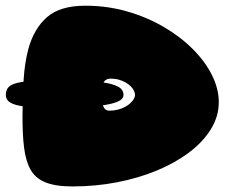

<svg xmlns="http://www.w3.org/2000/svg" viewBox="-44 -636 812 674"><path d="M120 -259Q73 -259 41 -262.5Q9 -266 -7.2 -275.5Q-23.5 -285 -23.5 -303Q-23.5 -326 -5.8 -336.5Q12 -347 49 -350Q86 -353 144.5 -353Q193 -353 237 -352Q281 -351 315.5 -346.8Q350 -342.5 369.8 -332.2Q389.5 -322 389.5 -303Q389.5 -287.5 367.5 -278.5Q345.5 -269.5 307.2 -265.2Q269 -261 220.8 -260Q172.5 -259 120 -259ZM211 18.5Q151 18.5 115.8 4.2Q80.5 -10 63.5 -40Q46.5 -70 40.5 -118Q37.5 -141.5 36.2 -169Q35 -196.5 35 -228.5Q35 -298 39 -357.5Q43 -417 55.5 -464Q75 -535.5 121 -575.8Q167 -616 256 -616Q332 -616 401.8 -596Q471.5 -576 530.2 -541.8Q589 -507.5 632.5 -464Q676 -420.5 700 -372.5Q724 -324.5 724 -277.5Q724 -227.5 696.5 -182.8Q669 -138 620 -101Q571 -64 506.2 -37.2Q441.5 -10.5 366.2 4Q291 18.5 211 18.5ZM339 -247.5Q356 -247.5 370.2 -251.2Q384.5 -255 395.5 -261Q406.5 -267 414.2 -274.5Q422 -282 426 -289.2Q430 -296.5 430 -302.5Q430 -309.5 426.2 -317.5Q422.5 -325.5 415 -333Q407.5 -340.5 397 -346.5Q386.5 -352.5 373.5 -356.2Q360.5 -360 345 -360Q334 -360 327.2 -355.2Q320.5 -350.5 316.5 -340Q314.5 -334 313.5 -326.2Q312.5 -318.5 312.5 -308.5Q312.5 -298 313.2 -289Q314 -280 315.5 -273Q321 -247.5 339 -247.5Z"/></svg>

Font: Gluten Thin Black
Style: Regular
Weight: 900
Version: Version 1.300